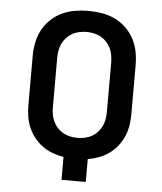

<svg xmlns="http://www.w3.org/2000/svg" viewBox="-53 -789 706 836"><g transform="rotate(5 300.0 -371.5)"><path d="M247 0V-100Q222 -104 198 -113Q174 -122 153.5 -137Q133 -152 117.5 -172Q102 -192 92 -215.5Q82 -239 78.5 -264Q75 -289 75 -314V-525Q75 -555 80.5 -584Q86 -613 100 -639.5Q114 -666 136 -687Q158 -708 184.5 -720.5Q211 -733 240.5 -738Q270 -743 300 -743Q330 -743 359.5 -738Q389 -733 415.5 -720.5Q442 -708 464 -687Q486 -666 500 -639.5Q514 -613 519.5 -584Q525 -555 525 -525V-314Q525 -289 521.5 -264Q518 -239 508 -215.5Q498 -192 482.5 -172Q467 -152 446.5 -137Q426 -122 402 -113Q378 -104 353 -100V0ZM300 -188Q316 -188 332.5 -191.5Q349 -195 363 -203Q377 -211 388 -223Q399 -235 406 -250Q413 -265 415.5 -281.5Q418 -298 418 -314V-525Q418 -541 415.5 -557.5Q413 -574 406 -589Q399 -604 388 -616Q377 -628 363 -636Q349 -644 332.5 -647.5Q316 -651 300 -651Q284 -651 267.5 -647.5Q251 -644 237 -636Q223 -628 212 -616Q201 -604 194 -589Q187 -574 184.5 -557.5Q182 -541 182 -525V-314Q182 -298 184.5 -281.5Q187 -265 194 -250Q201 -235 212 -223Q223 -211 237 -203Q251 -195 267.5 -191.5Q284 -188 300 -188Z"/></g></svg>

Font: Iosevka SS04 Semibold Extended
Style: Regular
Weight: 600
Width: 7
Monospace: yes
Designer: Belleve Invis
Foundry: Belleve Invis
Version: Version 19.0.0; ttfautohint (v1.8.4)